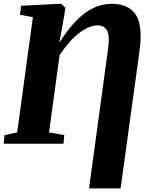

<svg xmlns="http://www.w3.org/2000/svg" viewBox="-25 -774 820 1034"><path d="M454.5 240.5 557.5 -514.5Q567 -582 551.2 -609.8Q535.5 -637.5 500 -637.5Q476 -637.5 443.5 -622.5Q411 -607.5 373.5 -572.5Q336 -537.5 296 -477L239 -61L321 -46.5L317 0H-5L-0.5 -46.5L67.5 -61L152 -681.5L82.5 -694.5L89 -743L294.5 -753.5H303.5L327 -732.5L322 -696.5L294.5 -544.5Q342.5 -619 388 -664.8Q433.5 -710.5 480 -732Q526.5 -753.5 576.5 -753.5Q667.5 -753.5 706.2 -694.8Q745 -636 726.5 -501L624.5 240.5Z"/></svg>

Font: Merriweather 36pt Black
Style: Italic
Weight: 900
Italic angle: -7.8°
Version: Version 2.101